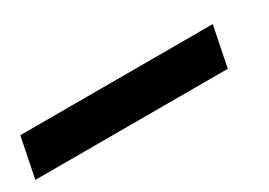

<svg xmlns="http://www.w3.org/2000/svg" viewBox="-90 -164 605 432"><g transform="rotate(-30 212.5 52.0)"><path d="M-75 104 -54 0H446L425 104Z"/></g></svg>

Font: Montserrat Thin ExtraBold
Style: Italic
Weight: 800
Italic angle: -11.3°
Version: Version 9.000